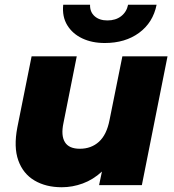

<svg xmlns="http://www.w3.org/2000/svg" viewBox="-20 -779 732 808"><path d="M240 9Q173 9 125 -19.5Q77 -48 57 -104Q37 -160 53 -243L113 -542H303L247 -261Q236 -209 253 -181Q270 -153 316 -153Q364 -153 396.5 -182.5Q429 -212 441 -274L495 -542H685L577 0H397L409 -57Q372 -23 328.5 -7Q285 9 240 9ZM421 -598Q367 -598 326 -617.5Q285 -637 263 -673Q241 -709 246 -759H359Q358 -729 378 -711Q398 -693 432 -693Q467 -693 490 -711Q513 -729 519 -759H639Q624 -684 565.5 -641Q507 -598 421 -598Z"/></svg>

Font: Montserrat ExtraBold
Style: Italic
Weight: 800
Italic angle: -11.3°
Designer: Julieta Ulanovsky
Foundry: Julieta Ulanovsky
Version: Version 9.000; ttfautohint (v1.8.4.7-5d5b)